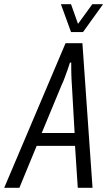

<svg xmlns="http://www.w3.org/2000/svg" viewBox="-64 -891 509 911"><path d="M-44 0 247 -686H327L375 0H305L292 -199H110L28 0ZM134 -260H290L277 -489Q276 -500 275.5 -513Q275 -526 274.5 -540.5Q274 -555 274 -569Q274 -583 274 -594H268Q264 -580 257 -561Q250 -542 243 -522.5Q236 -503 229 -489ZM425 -871 330 -739H273L225 -871H273L316 -750H286L374 -871Z"/></svg>

Font: Archivo ExtraCondensed Light
Style: Italic
Weight: 300
Width: 2
Italic angle: -10°
Designer: Hector Gatti
Foundry: Omnibus-Type
Version: Version 2.001